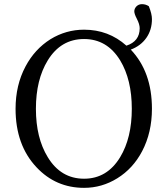

<svg xmlns="http://www.w3.org/2000/svg" viewBox="-20 -889 809 925"><path d="M385 16Q249 16 156 -83Q55 -190 55 -365Q55 -479 103 -569Q147 -652 223 -700Q298 -746 385 -746Q503 -746 589 -669Q653 -690 653 -753Q653 -772 639 -799Q627 -822 627 -834.5Q627 -847 637 -858Q648 -869 664 -869Q682 -869 697 -859Q712 -822 712 -797Q712 -745 685 -706.5Q658 -668 610 -650Q712 -543 712 -365Q712 -251 665 -161Q621 -77 545 -30Q471 16 385 16ZM385 -28Q496 -28 559 -132Q615 -225 615 -365Q615 -505 559 -598Q496 -701 385 -701Q273 -701 210 -598Q153 -505 153 -365Q153 -225 210 -132Q273 -28 385 -28Z"/></svg>

Font: Cactus Classical Serif
Style: Regular
Weight: 400
Designer: Henry Chan (via Glyphwiki)、田海東、宇文滿月
Foundry: Moonlit Owen
Version: Version 1.000